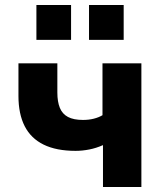

<svg xmlns="http://www.w3.org/2000/svg" viewBox="-20 -750 659 770"><path d="M393 0V-168Q366 -156 338 -150.5Q310 -145 283 -145Q206 -145 155 -170Q104 -195 79 -244Q54 -293 54 -365V-496H210V-379Q210 -342 220 -317.5Q230 -293 252.5 -281Q275 -269 313 -269Q336 -269 356 -274Q376 -279 391 -288V-496H547V0ZM337 -590V-730H476V-590ZM126 -590V-730H265V-590Z"/></svg>

Font: Nunito Sans 10pt ExtraBold
Style: Regular
Weight: 800
Designer: Vernon Adams
Foundry: Vernon Adams
Version: Version 3.101;gftools[0.9.27]